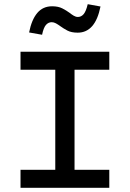

<svg xmlns="http://www.w3.org/2000/svg" viewBox="-20 -897 620 917"><path d="M78 0V-86H244V-564H78V-650H502V-564H336V-86H502V0ZM181 -731 119 -742Q131 -803 158 -835Q185 -867 229 -867Q258 -867 277.5 -857Q297 -847 312 -836Q322 -828 332 -822Q342 -816 352 -816Q368 -816 379.5 -829.5Q391 -843 399 -877L460 -866Q435 -741 351 -741Q321 -741 302 -751Q283 -761 268 -772Q257 -780 247 -785.5Q237 -791 227 -791Q211 -791 199.5 -778Q188 -765 181 -731Z"/></svg>

Font: Sometype Mono Medium
Style: Regular
Weight: 500
Monospace: yes
Designer: Ryoichi Tsunekawa
Foundry: Dharma Type
Version: Version 1.000; ttfautohint (v1.8.3)